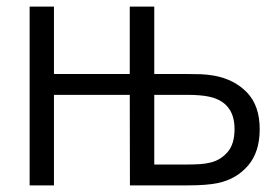

<svg xmlns="http://www.w3.org/2000/svg" viewBox="-20 -560 844 580"><path d="M69.5 0V-540H143V-336.5H372V-540H446V-336.5H539.5Q567 -336.5 586.8 -335.8Q606.5 -335 626.5 -331.5Q687.5 -320.5 726 -280.8Q764.5 -241 764.5 -169.5Q764.5 -101 729.5 -60Q694.5 -19 638 -7Q605.5 0 546.5 0H372.5L372 -273.5H143V0ZM543.5 -63Q567 -63 584.8 -64.2Q602.5 -65.5 618 -69.5Q648 -77.5 668.2 -101.5Q688.5 -125.5 688.5 -170Q688.5 -251.5 611.5 -268Q586.5 -273.5 543.5 -273.5H446V-63Z"/></svg>

Font: CCSD_manrope
Style: Regular
Weight: 400
Designer: Mikhail Sharanda
Foundry: Mikhail Sharanda
Version: Version 4.503